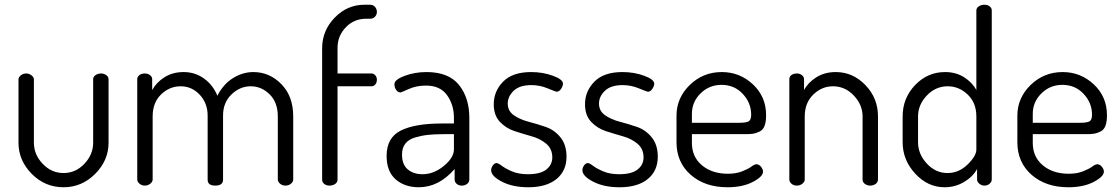

<svg xmlns="http://www.w3.org/2000/svg" viewBox="-20 -783 4725 810"><path d="M248 7Q170 7 114 -49.5Q58 -106 58 -181V-448Q58 -457 67.5 -465Q77 -473 91 -473Q103 -473 113 -465Q123 -457 123 -448V-181Q123 -131 160 -92Q197 -53 248 -53Q299 -53 336 -92Q373 -131 373 -181V-449Q373 -459 383 -466Q393 -473 406 -473Q419 -473 428.5 -466Q438 -459 438 -449V-181Q438 -106 381.5 -49.5Q325 7 248 7Z M856 -25V-295Q856 -348 822.5 -383.5Q789 -419 742 -419Q695 -419 659.5 -384.5Q624 -350 624 -292V-26Q624 -16 614 -8Q604 0 591 0Q578 0 568.5 -8Q559 -16 559 -26V-449Q559 -459 568 -466Q577 -473 591 -473Q604 -473 613 -466Q622 -459 622 -449V-403Q640 -436 674.5 -457.5Q709 -479 755 -479Q803 -479 841 -451.5Q879 -424 897 -379Q922 -428 963 -453.5Q1004 -479 1049 -479Q1117 -479 1167 -428Q1217 -377 1217 -292V-26Q1217 -16 1207.5 -8Q1198 0 1184 0Q1171 0 1161.5 -8Q1152 -16 1152 -26V-292Q1152 -351 1117.5 -385Q1083 -419 1038 -419Q992 -419 956.5 -384.5Q921 -350 921 -296V-25Q921 0 888 0Q856 0 856 -25Z M1404 -584V-473H1547Q1557 -473 1563.5 -465Q1570 -457 1570 -447Q1570 -435 1563.5 -427Q1557 -419 1547 -419H1404V-25Q1404 -14 1394 -7Q1384 0 1370 0Q1357 0 1348 -7Q1339 -14 1339 -25V-579Q1339 -654 1392 -708.5Q1445 -763 1517 -763H1542Q1554 -763 1562 -754Q1570 -745 1570 -733Q1570 -721 1562 -712.5Q1554 -704 1542 -704H1525Q1474 -704 1439.5 -668.5Q1405 -633 1404 -584Z M1779 -479Q1873 -479 1916.5 -424.5Q1960 -370 1960 -286V-26Q1960 -15 1951 -7.5Q1942 0 1928 0Q1915 0 1906.5 -7.5Q1898 -15 1898 -26V-70Q1831 7 1747 7Q1687 7 1649 -26.5Q1611 -60 1611 -125Q1611 -202 1670.5 -232Q1730 -262 1844 -262H1895V-286Q1895 -341 1866 -381.5Q1837 -422 1777 -422Q1737 -422 1704.5 -407.5Q1672 -393 1670 -393Q1658 -393 1651 -404Q1644 -415 1644 -428Q1644 -447 1687 -463Q1730 -479 1779 -479ZM1895 -153V-217H1853Q1813 -217 1785.5 -214Q1758 -211 1731 -203Q1704 -195 1690 -177Q1676 -159 1676 -131Q1676 -89 1700 -68.5Q1724 -48 1763 -48Q1810 -48 1852.5 -83Q1895 -118 1895 -153Z M2207 -48Q2260 -48 2285 -68Q2310 -88 2310 -119Q2310 -155 2284.5 -176.5Q2259 -198 2223 -208Q2187 -218 2150.5 -230Q2114 -242 2088.5 -269.5Q2063 -297 2063 -343Q2063 -398 2102.5 -438.5Q2142 -479 2221 -479Q2270 -479 2312.5 -463.5Q2355 -448 2355 -430Q2355 -420 2347 -408Q2339 -396 2328 -396Q2325 -396 2291 -410Q2257 -424 2222 -424Q2172 -424 2147 -400Q2122 -376 2122 -346Q2122 -315 2147.5 -297Q2173 -279 2209.5 -269.5Q2246 -260 2282.5 -247.5Q2319 -235 2344.5 -203.5Q2370 -172 2370 -122Q2370 -62 2327.5 -27.5Q2285 7 2209 7Q2143 7 2097.5 -16.5Q2052 -40 2052 -65Q2052 -75 2059 -85Q2066 -95 2075 -95Q2082 -95 2097 -83.5Q2112 -72 2140 -60Q2168 -48 2207 -48Z M2592 -48Q2645 -48 2670 -68Q2695 -88 2695 -119Q2695 -155 2669.5 -176.5Q2644 -198 2608 -208Q2572 -218 2535.5 -230Q2499 -242 2473.5 -269.5Q2448 -297 2448 -343Q2448 -398 2487.5 -438.5Q2527 -479 2606 -479Q2655 -479 2697.5 -463.5Q2740 -448 2740 -430Q2740 -420 2732 -408Q2724 -396 2713 -396Q2710 -396 2676 -410Q2642 -424 2607 -424Q2557 -424 2532 -400Q2507 -376 2507 -346Q2507 -315 2532.5 -297Q2558 -279 2594.5 -269.5Q2631 -260 2667.5 -247.5Q2704 -235 2729.5 -203.5Q2755 -172 2755 -122Q2755 -62 2712.5 -27.5Q2670 7 2594 7Q2528 7 2482.5 -16.5Q2437 -40 2437 -65Q2437 -75 2444 -85Q2451 -95 2460 -95Q2467 -95 2482 -83.5Q2497 -72 2525 -60Q2553 -48 2592 -48Z M3025 -479Q3101 -479 3156.5 -427Q3212 -375 3212 -297Q3212 -269 3205.5 -252Q3199 -235 3184.5 -228Q3170 -221 3158 -219Q3146 -217 3125 -217H2899V-180Q2899 -121 2941.5 -85.5Q2984 -50 3051 -50Q3085 -50 3110.5 -60Q3136 -70 3149.5 -80Q3163 -90 3171 -90Q3182 -90 3190.5 -79.5Q3199 -69 3199 -59Q3199 -38 3156 -15.5Q3113 7 3049 7Q2954 7 2894 -45.5Q2834 -98 2834 -183V-295Q2834 -370 2890 -424.5Q2946 -479 3025 -479ZM2899 -265H3099Q3129 -265 3139 -271.5Q3149 -278 3149 -299Q3149 -349 3113.5 -387Q3078 -425 3024 -425Q2972 -425 2935.5 -389Q2899 -353 2899 -303Z M3375 -292V-26Q3375 -16 3365 -8Q3355 0 3342 0Q3328 0 3319 -8Q3310 -16 3310 -26V-449Q3310 -460 3319 -466.5Q3328 -473 3342 -473Q3354 -473 3363 -466Q3372 -459 3372 -449V-403Q3389 -435 3424 -457Q3459 -479 3506 -479Q3578 -479 3631 -424Q3684 -369 3684 -292V-26Q3684 -14 3674 -7Q3664 0 3651 0Q3639 0 3629 -7Q3619 -14 3619 -26V-292Q3619 -341 3582 -380Q3545 -419 3494 -419Q3447 -419 3411 -384Q3375 -349 3375 -292Z M4164 -739V-26Q4164 -16 4155 -8Q4146 0 4133 0Q4121 0 4111.5 -8Q4102 -16 4102 -26V-70Q4085 -38 4047.5 -15.5Q4010 7 3965 7Q3894 7 3841 -50.5Q3788 -108 3788 -183V-292Q3788 -369 3840.5 -424Q3893 -479 3967 -479Q4013 -479 4047.5 -457Q4082 -435 4099 -403V-739Q4099 -749 4109 -756Q4119 -763 4133 -763Q4147 -763 4155.5 -756Q4164 -749 4164 -739ZM3853 -292V-183Q3853 -133 3890 -93Q3927 -53 3977 -53Q4025 -53 4062 -89Q4099 -125 4099 -152V-292Q4099 -349 4062.5 -384Q4026 -419 3978 -419Q3927 -419 3890 -380Q3853 -341 3853 -292Z M4463 -479Q4539 -479 4594.5 -427Q4650 -375 4650 -297Q4650 -269 4643.5 -252Q4637 -235 4622.5 -228Q4608 -221 4596 -219Q4584 -217 4563 -217H4337V-180Q4337 -121 4379.5 -85.5Q4422 -50 4489 -50Q4523 -50 4548.5 -60Q4574 -70 4587.5 -80Q4601 -90 4609 -90Q4620 -90 4628.5 -79.5Q4637 -69 4637 -59Q4637 -38 4594 -15.5Q4551 7 4487 7Q4392 7 4332 -45.5Q4272 -98 4272 -183V-295Q4272 -370 4328 -424.5Q4384 -479 4463 -479ZM4337 -265H4537Q4567 -265 4577 -271.5Q4587 -278 4587 -299Q4587 -349 4551.5 -387Q4516 -425 4462 -425Q4410 -425 4373.5 -389Q4337 -353 4337 -303Z"/></svg>

Font: Dosis
Style: Regular
Weight: 400
Designer: Edgar Tolentino, Pablo Impallari, Igino Marini
Foundry: Edgar Tolentino, Pablo Impallari, Igino Marini
Version: Version 1.007